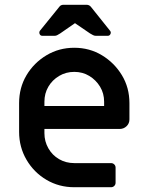

<svg xmlns="http://www.w3.org/2000/svg" viewBox="-20 -784 616 804"><path d="M291 0Q227 0 174.5 -31Q122 -62 91 -115Q60 -168 60 -232V-352Q60 -417 91 -469Q122 -521 174.5 -552.5Q227 -584 291 -584Q355 -584 407 -552.5Q459 -521 490.5 -469Q522 -417 522 -352V-284Q522 -267 510 -255.5Q498 -244 481 -244H166V-226Q166 -192 182.5 -163Q199 -134 227.5 -117.5Q256 -101 291 -101H445Q453 -101 458.5 -95.5Q464 -90 464 -82V-19Q464 -11 458.5 -5.5Q453 0 445 0ZM166 -340H416V-358Q416 -393 399 -421Q382 -449 354 -466Q326 -483 291 -483Q256 -483 227.5 -466Q199 -449 182.5 -421Q166 -393 166 -358ZM158 -634Q149 -634 146 -641.5Q143 -649 147 -655L228 -755Q234 -764 246 -764H342Q354 -764 361 -755L441 -655Q446 -649 442.5 -641.5Q439 -634 431 -634H382Q375 -634 369.5 -637Q364 -640 357 -644L294 -687L232 -644Q225 -640 220 -637Q215 -634 208 -634Z"/></svg>

Font: Miriam Libre SemiBold
Style: Regular
Weight: 600
Version: Version 2.000